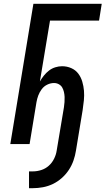

<svg xmlns="http://www.w3.org/2000/svg" viewBox="-20 -755 553 1006"><path d="M152 231H132V143H152Q174 143 196 136Q218 129 235.5 113.5Q253 98 263.5 76.5Q274 55 277 34L315 -193Q317 -206 318 -220Q319 -234 318.5 -247Q318 -260 315 -273Q312 -286 306 -296.5Q300 -307 288.5 -313.5Q277 -320 263 -320Q245 -320 227.5 -311.5Q210 -303 198.5 -287.5Q187 -272 180.5 -254.5Q174 -237 171 -219L135 0H34L155 -735H513L499 -647H242L189 -328Q198 -344 210 -359Q222 -374 237 -385.5Q252 -397 270 -402.5Q288 -408 305 -408Q331 -408 353.5 -398Q376 -388 390 -369.5Q404 -351 411 -327.5Q418 -304 420 -279.5Q422 -255 419.5 -229.5Q417 -204 413 -178L378 34Q374 60 365 86Q356 112 340.5 135.5Q325 159 303.5 178Q282 197 257 209Q232 221 205 226Q178 231 152 231Z"/></svg>

Font: Iosevka Semibold
Style: Italic
Weight: 600
Italic angle: -9°
Monospace: yes
Designer: Belleve Invis
Foundry: Belleve Invis
Version: Version 32.5.0; ttfautohint (v1.8.4)